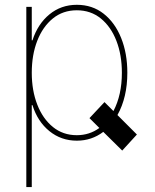

<svg xmlns="http://www.w3.org/2000/svg" viewBox="-20 -574 647 799"><path d="M89.5 204.5V-545.5H112.2V-406.2H115.1Q137.1 -474.1 185.5 -514Q234 -554 299.7 -554Q364.3 -554 411.4 -516.9Q458.5 -479.8 484.2 -415.8Q509.9 -351.9 509.9 -271.3Q509.9 -169 468.8 -95.2L549.7 -14.2L488.6 52.6L409.8 -25.2Q361.5 11.4 299.7 11.4Q234.7 11.4 185.5 -28.4Q136.4 -68.2 115.1 -136.4H112.2V204.5ZM414.8 -149.1 452.1 -111.9Q487.2 -179 487.2 -271.3Q487.2 -345.2 464.5 -403.9Q441.8 -462.7 399.7 -497Q357.6 -531.2 299.7 -531.2Q241.8 -531.2 199.8 -497Q157.7 -462.7 134.9 -403.9Q112.2 -345.2 112.2 -271.3Q112.2 -197.4 135.1 -138.7Q158 -79.9 200.1 -45.6Q242.2 -11.4 299.7 -11.4Q352.3 -11.4 393.5 -41.5L352.3 -82.4Z"/></svg>

Font: Inter Thin BETA
Style: Regular
Weight: 100
Designer: Rasmus Andersson
Foundry: rsms
Version: Version 3.011;git-f93a4a705